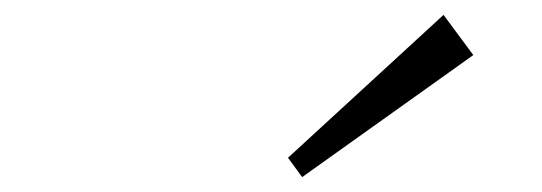

<svg xmlns="http://www.w3.org/2000/svg" viewBox="-20 -933 728 258"><path d="M616 -859 386 -695 367 -721 576 -913Z"/></svg>

Font: TypoPRO Sinkin Sans
Style: 300 Light Italic
Weight: 300
Italic angle: -112°
Designer: Keith Bates
Foundry: K-Type
Version: Sinkin Sans (version 1.0)  by Keith Bates   •   © 2014   www